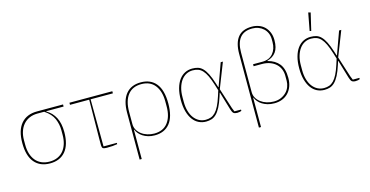

<svg xmlns="http://www.w3.org/2000/svg" viewBox="-91 -1207 3577 1855"><g transform="rotate(-15 1697.5 -280.0)"><path d="M363 -485V-482Q420 -449 450 -391Q480 -333 480 -247Q480 -119 425 -53.5Q370 12 270 12Q170 12 115 -53.5Q60 -119 60 -247Q60 -374 116.5 -440Q173 -506 276 -506H537V-485ZM270 -6Q315 -6 350 -21.5Q385 -37 408.5 -65.5Q432 -94 444.5 -134Q457 -174 457 -223V-271Q457 -330 433 -385.5Q409 -441 343 -485H276Q230 -485 194 -469Q158 -453 133.5 -424.5Q109 -396 96 -357Q83 -318 83 -271V-223Q83 -174 95.5 -134Q108 -94 131.5 -65.5Q155 -37 190 -21.5Q225 -6 270 -6Z M943 0Q923 4 897 6Q871 8 838 8Q808 8 798.5 0Q789 -8 789 -31Q789 -43 789 -62Q789 -81 789 -103Q789 -125 789.5 -148Q790 -171 790 -192L793 -485H601V-506H1030V-485H807L810 -13H943Z M1114 -267Q1114 -389 1166.5 -453.5Q1219 -518 1317 -518Q1415 -518 1468.5 -452Q1522 -386 1522 -253Q1522 -120 1468.5 -54Q1415 12 1317 12Q1281 12 1251.5 3Q1222 -6 1199.5 -20.5Q1177 -35 1161.5 -54Q1146 -73 1138 -93H1135V200H1114ZM1317 -6Q1406 -6 1452.5 -66Q1499 -126 1499 -229V-277Q1499 -380 1452.5 -440Q1406 -500 1317 -500Q1228 -500 1181.5 -440Q1135 -380 1135 -271V-149Q1135 -117 1150 -91Q1165 -65 1190 -46Q1215 -27 1248 -16.5Q1281 -6 1317 -6Z M2185 0Q2179 3 2167 5.5Q2155 8 2143 8Q2117 8 2105.5 -2Q2094 -12 2085 -42L2031 -223H2028L2017 -188Q1997 -126 1976.5 -87Q1956 -48 1933.5 -26Q1911 -4 1885.5 4Q1860 12 1831 12Q1791 12 1757.5 -4.5Q1724 -21 1699.5 -54Q1675 -87 1661 -136.5Q1647 -186 1647 -252Q1647 -318 1661 -368Q1675 -418 1699.5 -451Q1724 -484 1757.5 -501Q1791 -518 1831 -518Q1862 -518 1887.5 -510.5Q1913 -503 1935 -481Q1957 -459 1976.5 -420.5Q1996 -382 2016 -320L2029 -279H2032L2114 -506H2136L2038 -256L2104 -50Q2111 -29 2119 -13H2185ZM2003 -308Q1985 -365 1967.5 -402Q1950 -439 1929.5 -461Q1909 -483 1885 -491.5Q1861 -500 1831 -500Q1796 -500 1766.5 -484.5Q1737 -469 1715.5 -439.5Q1694 -410 1682 -368.5Q1670 -327 1670 -276V-228Q1670 -177 1682 -135.5Q1694 -94 1715.5 -65.5Q1737 -37 1766.5 -21.5Q1796 -6 1831 -6Q1860 -6 1883.5 -14.5Q1907 -23 1927.5 -44Q1948 -65 1966.5 -101.5Q1985 -138 2003 -194L2021 -250Z M2514 -6Q2554 -6 2585.5 -20Q2617 -34 2639 -56.5Q2661 -79 2672 -108Q2683 -137 2683 -166V-218Q2683 -253 2670.5 -284Q2658 -315 2633.5 -337.5Q2609 -360 2574 -373Q2539 -386 2494 -386H2411V-406H2504Q2573 -406 2610.5 -450.5Q2648 -495 2648 -564V-592Q2648 -626 2636 -653.5Q2624 -681 2603 -700.5Q2582 -720 2553.5 -731Q2525 -742 2492 -742Q2409 -742 2368.5 -692Q2328 -642 2328 -545V-149Q2328 -117 2343 -91Q2358 -65 2383.5 -46Q2409 -27 2442.5 -16.5Q2476 -6 2514 -6ZM2307 -537Q2307 -646 2352 -703Q2397 -760 2492 -760Q2529 -760 2562 -748Q2595 -736 2619 -712.5Q2643 -689 2657 -655Q2671 -621 2671 -578Q2671 -501 2640.5 -459.5Q2610 -418 2553 -403V-400Q2627 -381 2666.5 -332Q2706 -283 2706 -192Q2706 -143 2691.5 -105Q2677 -67 2651.5 -41Q2626 -15 2591 -1.5Q2556 12 2514 12Q2476 12 2446 3Q2416 -6 2393 -20.5Q2370 -35 2354.5 -54Q2339 -73 2331 -93H2328V200H2307Z M3369 0Q3363 3 3351 5.5Q3339 8 3327 8Q3301 8 3289.5 -2Q3278 -12 3269 -42L3215 -223H3212L3201 -188Q3181 -126 3160.5 -87Q3140 -48 3117.5 -26Q3095 -4 3069.5 4Q3044 12 3015 12Q2975 12 2941.5 -4.5Q2908 -21 2883.5 -54Q2859 -87 2845 -136.5Q2831 -186 2831 -252Q2831 -318 2845 -368Q2859 -418 2883.5 -451Q2908 -484 2941.5 -501Q2975 -518 3015 -518Q3046 -518 3071.5 -510.5Q3097 -503 3119 -481Q3141 -459 3160.5 -420.5Q3180 -382 3200 -320L3213 -279H3216L3298 -506H3320L3222 -256L3288 -50Q3295 -29 3303 -13H3369ZM3187 -308Q3169 -365 3151.5 -402Q3134 -439 3113.5 -461Q3093 -483 3069 -491.5Q3045 -500 3015 -500Q2980 -500 2950.5 -484.5Q2921 -469 2899.5 -439.5Q2878 -410 2866 -368.5Q2854 -327 2854 -276V-228Q2854 -177 2866 -135.5Q2878 -94 2899.5 -65.5Q2921 -37 2950.5 -21.5Q2980 -6 3015 -6Q3044 -6 3067.5 -14.5Q3091 -23 3111.5 -44Q3132 -65 3150.5 -101.5Q3169 -138 3187 -194L3205 -250ZM3022 -575 3055 -751 3078 -745 3037 -571Z"/></g></svg>

Font: IBM Plex Serif Thin
Style: Regular
Weight: 100
Designer: Mike Abbink, Paul van der Laan, Pieter van Rosmalen
Foundry: Bold Monday
Version: Version 3.001